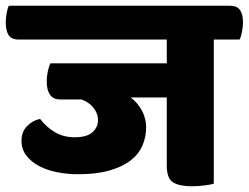

<svg xmlns="http://www.w3.org/2000/svg" viewBox="-60 -640 868 670"><path d="M743 -620Q767 -620 777.5 -605Q788 -590 788 -561Q788 -548 784.5 -529.5Q781 -511 776 -502H686V1Q678 4 654 7Q630 10 610 10Q566 10 544 -3.5Q522 -17 522 -62V-300H396Q421 -281 435.5 -253.5Q450 -226 450 -196Q450 -162 437 -132Q424 -102 395.5 -80Q367 -58 322 -45Q277 -32 213 -32Q175 -32 139.5 -39Q104 -46 76.5 -60.5Q49 -75 32 -97Q15 -119 15 -149Q15 -180 34.5 -200Q54 -220 80 -225Q102 -196 132 -178.5Q162 -161 201 -161Q243 -161 262.5 -178.5Q282 -196 282 -221Q282 -244 266 -264Q250 -284 224 -293H149Q126 -293 114.5 -309.5Q103 -326 103 -356Q103 -373 107 -391.5Q111 -410 116 -419H522V-502H5Q-20 -502 -30 -517.5Q-40 -533 -40 -563Q-40 -575 -37 -593Q-34 -611 -29 -620Z"/></svg>

Font: Baloo
Style: Regular
Weight: 400
Designer: Sarang Kulkarni and Ek Type
Foundry: Ek Type
Version: Version 1.443;PS 1.000;hotconv 16.6.51;makeotf.lib2.5.65220;